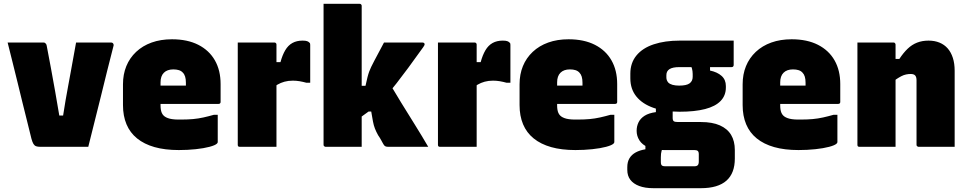

<svg xmlns="http://www.w3.org/2000/svg" viewBox="-20 -770 5070 1007"><path d="M208 -547Q213 -547 216 -545Q219 -543 221.5 -539.5Q224 -536 225 -530Q236 -473 247 -413.5Q258 -354 269 -292Q280 -230 291 -164H311Q317 -205 324 -244.5Q331 -284 338 -322Q345 -360 352 -398Q359 -436 365.5 -472.5Q372 -509 379 -547Q425 -547 471 -547Q517 -547 562 -547Q568 -547 571 -544.5Q574 -542 575.5 -537.5Q577 -533 575 -528Q558 -462 541.5 -396Q525 -330 509 -264Q493 -198 476 -132Q459 -66 443 0Q376 0 310.5 0Q245 0 191 0Q178 0 169.5 -3Q161 -6 155.5 -15Q150 -24 145 -42Q134 -87 122 -135Q110 -183 97.5 -233.5Q85 -284 72.5 -336Q60 -388 46.5 -441Q33 -494 20 -547Q67 -547 114 -547Q161 -547 208 -547Z M882 -564Q963 -564 1020 -535Q1077 -506 1107 -453.5Q1137 -401 1137 -329V-235Q1137 -232 1135.5 -229.5Q1134 -227 1132 -226Q1130 -225 1126 -225H895Q880 -225 865.5 -225Q851 -225 837 -225H778V-321H955Q955 -325 955 -327.5Q955 -330 955 -336Q955 -355 951 -368Q947 -381 939 -389Q931 -398 918.5 -402Q906 -406 889 -406Q857 -406 839.5 -388.5Q822 -371 822 -338V-217Q822 -206 823.5 -196Q825 -186 828.5 -178Q832 -170 838 -164Q849 -153 870.5 -147.5Q892 -142 933 -143Q965 -143 992.5 -145.5Q1020 -148 1047 -154Q1074 -160 1102 -168H1122Q1122 -132 1122 -96.5Q1122 -61 1122 -25Q1122 -23 1121 -21Q1120 -19 1118 -17Q1109 -8 1079 0Q1049 8 1006.5 12.5Q964 17 918 17Q845 17 790.5 1.5Q736 -14 699 -44Q662 -74 643.5 -118Q625 -162 625 -219V-328Q625 -380 642.5 -423Q660 -466 694 -498Q728 -530 775.5 -547Q823 -564 882 -564Z M1403 -444H1451Q1461 -481 1476 -506.5Q1491 -532 1513.5 -544.5Q1536 -557 1567 -557Q1583 -557 1591 -554Q1599 -551 1602 -547Q1605 -545 1606 -542.5Q1607 -540 1607 -535Q1607 -528 1607 -504.5Q1607 -481 1607 -450Q1607 -419 1607 -388.5Q1607 -358 1607 -336H1587Q1569 -341 1551.5 -344Q1534 -347 1516 -347Q1492 -347 1472 -341.5Q1452 -336 1435 -326Q1418 -316 1403 -302ZM1430 0Q1404 0 1369 0Q1334 0 1299 0Q1264 0 1238 0Q1235 0 1233 -0.5Q1231 -1 1229.5 -2.5Q1228 -4 1227.5 -6Q1227 -8 1227 -11Q1227 -29 1227 -65.5Q1227 -102 1227 -149.5Q1227 -197 1227 -249.5Q1227 -302 1227 -353.5Q1227 -405 1227 -449Q1227 -476 1227 -501Q1227 -526 1227 -547Q1256 -547 1291.5 -547Q1327 -547 1361.5 -547Q1396 -547 1419 -547Q1423 -547 1425 -545.5Q1427 -544 1428.5 -542Q1430 -540 1430 -536Q1430 -482 1430 -428.5Q1430 -375 1430 -321.5Q1430 -268 1430 -214.5Q1430 -161 1430 -107.5Q1430 -54 1430 0Z M1877 0Q1850 0 1816 0Q1782 0 1748 0Q1714 0 1688 0Q1685 0 1682.5 -1.5Q1680 -3 1678.5 -5Q1677 -7 1677 -11Q1677 -91 1677 -171Q1677 -251 1677 -331.5Q1677 -412 1677 -492Q1677 -572 1677 -652Q1677 -679 1677 -704Q1677 -729 1677 -750Q1706 -750 1740.5 -750Q1775 -750 1808.5 -750Q1842 -750 1866 -750Q1870 -750 1872 -748.5Q1874 -747 1875.5 -745Q1877 -743 1877 -739Q1877 -647 1877 -560Q1877 -473 1877 -385.5Q1877 -298 1877 -203Q1877 -108 1877 0ZM2016 0Q2007 0 2001.5 -2.5Q1996 -5 1992 -12Q1990 -15 1987 -20.5Q1984 -26 1980.5 -32.5Q1977 -39 1972.5 -46.5Q1968 -54 1963 -61Q1953 -79 1946.5 -95.5Q1940 -112 1936 -133.5Q1932 -155 1927 -185H1884L2011 -353Q2047 -292 2083 -233.5Q2119 -175 2155 -117.5Q2191 -60 2226 0Q2202 0 2168.5 0Q2135 0 2096 0Q2057 0 2016 0ZM1855 -320H1897Q1903 -348 1907.5 -365.5Q1912 -383 1916.5 -395Q1921 -407 1927 -419.5Q1933 -432 1943 -451Q1952 -468 1960 -483Q1968 -498 1976.5 -514Q1985 -530 1994 -547H2196Q2199 -547 2201.5 -546Q2204 -545 2205.5 -543Q2207 -541 2207 -539Q2207 -535 2205.5 -532Q2204 -529 2200 -523Q2155 -460 2121 -414Q2087 -368 2060 -333.5Q2033 -299 2010 -273.5Q1987 -248 1964 -227Q1941 -206 1914.5 -186Q1888 -166 1855 -143Z M2453 -444H2501Q2511 -481 2526 -506.5Q2541 -532 2563.5 -544.5Q2586 -557 2617 -557Q2633 -557 2641 -554Q2649 -551 2652 -547Q2655 -545 2656 -542.5Q2657 -540 2657 -535Q2657 -528 2657 -504.5Q2657 -481 2657 -450Q2657 -419 2657 -388.5Q2657 -358 2657 -336H2637Q2619 -341 2601.5 -344Q2584 -347 2566 -347Q2542 -347 2522 -341.5Q2502 -336 2485 -326Q2468 -316 2453 -302ZM2480 0Q2454 0 2419 0Q2384 0 2349 0Q2314 0 2288 0Q2285 0 2283 -0.5Q2281 -1 2279.5 -2.5Q2278 -4 2277.5 -6Q2277 -8 2277 -11Q2277 -29 2277 -65.5Q2277 -102 2277 -149.5Q2277 -197 2277 -249.5Q2277 -302 2277 -353.5Q2277 -405 2277 -449Q2277 -476 2277 -501Q2277 -526 2277 -547Q2306 -547 2341.5 -547Q2377 -547 2411.5 -547Q2446 -547 2469 -547Q2473 -547 2475 -545.5Q2477 -544 2478.5 -542Q2480 -540 2480 -536Q2480 -482 2480 -428.5Q2480 -375 2480 -321.5Q2480 -268 2480 -214.5Q2480 -161 2480 -107.5Q2480 -54 2480 0Z M2962 -564Q3043 -564 3100 -535Q3157 -506 3187 -453.5Q3217 -401 3217 -329V-235Q3217 -232 3215.5 -229.5Q3214 -227 3212 -226Q3210 -225 3206 -225H2975Q2960 -225 2945.5 -225Q2931 -225 2917 -225H2858V-321H3035Q3035 -325 3035 -327.5Q3035 -330 3035 -336Q3035 -355 3031 -368Q3027 -381 3019 -389Q3011 -398 2998.5 -402Q2986 -406 2969 -406Q2937 -406 2919.5 -388.5Q2902 -371 2902 -338V-217Q2902 -206 2903.5 -196Q2905 -186 2908.5 -178Q2912 -170 2918 -164Q2929 -153 2950.5 -147.5Q2972 -142 3013 -143Q3045 -143 3072.5 -145.5Q3100 -148 3127 -154Q3154 -160 3182 -168H3202Q3202 -132 3202 -96.5Q3202 -61 3202 -25Q3202 -23 3201 -21Q3200 -19 3198 -17Q3189 -8 3159 0Q3129 8 3086.5 12.5Q3044 17 2998 17Q2925 17 2870.5 1.5Q2816 -14 2779 -44Q2742 -74 2723.5 -118Q2705 -162 2705 -219V-328Q2705 -380 2722.5 -423Q2740 -466 2774 -498Q2808 -530 2855.5 -547Q2903 -564 2962 -564Z M3319 -84Q3319 -108 3329 -128.5Q3339 -149 3361 -163Q3383 -177 3420 -182V-218L3508 -195Q3508 -183 3508 -172.5Q3508 -162 3508 -152Q3508 -139 3513.5 -134.5Q3519 -130 3536 -130H3656Q3716 -130 3755.5 -112.5Q3795 -95 3814.5 -62.5Q3834 -30 3834 17V62Q3834 100 3823 129Q3812 158 3790 177.5Q3768 197 3734.5 207Q3701 217 3656 217H3407Q3363 217 3332.5 205.5Q3302 194 3286 173Q3270 152 3270 121V107Q3270 79 3281.5 60Q3293 41 3314 29.5Q3335 18 3365 13V-21L3456 7Q3452 14 3450 21Q3448 28 3447 36Q3446 44 3446 55V80Q3446 88 3448 93Q3450 98 3455 100Q3460 102 3468 102H3623Q3629 102 3633 100.5Q3637 99 3640 96Q3642 94 3643.5 89Q3645 84 3645 77V39Q3645 26 3639.5 21.5Q3634 17 3622 17H3462Q3411 17 3379.5 3Q3348 -11 3333.5 -34Q3319 -57 3319 -84ZM3605 -423 3704 -426V-400Q3742 -392 3764.5 -372Q3787 -352 3787 -319V-311Q3787 -269 3759.5 -240.5Q3732 -212 3678 -198Q3624 -184 3544 -184Q3465 -184 3407 -204.5Q3349 -225 3317.5 -264Q3286 -303 3286 -359V-384Q3286 -440 3318 -479Q3350 -518 3408.5 -537.5Q3467 -557 3545 -557Q3616 -557 3687 -557Q3758 -557 3828 -557Q3828 -525 3828 -493.5Q3828 -462 3828 -429Q3828 -425 3825.5 -421.5Q3823 -418 3817 -418Q3777 -418 3731.5 -418Q3686 -418 3638.5 -418Q3591 -418 3543 -418Q3508 -418 3491.5 -407.5Q3475 -397 3475 -376V-364Q3475 -356 3477.5 -349.5Q3480 -343 3485 -337Q3493 -329 3507.5 -325Q3522 -321 3542 -321Q3581 -321 3597 -333Q3613 -345 3613 -367V-382Q3613 -390 3612 -396.5Q3611 -403 3609.5 -409.5Q3608 -416 3605 -423Z M4132 -564Q4213 -564 4270 -535Q4327 -506 4357 -453.5Q4387 -401 4387 -329V-235Q4387 -232 4385.5 -229.5Q4384 -227 4382 -226Q4380 -225 4376 -225H4145Q4130 -225 4115.5 -225Q4101 -225 4087 -225H4028V-321H4205Q4205 -325 4205 -327.5Q4205 -330 4205 -336Q4205 -355 4201 -368Q4197 -381 4189 -389Q4181 -398 4168.5 -402Q4156 -406 4139 -406Q4107 -406 4089.5 -388.5Q4072 -371 4072 -338V-217Q4072 -206 4073.5 -196Q4075 -186 4078.5 -178Q4082 -170 4088 -164Q4099 -153 4120.5 -147.5Q4142 -142 4183 -143Q4215 -143 4242.5 -145.5Q4270 -148 4297 -154Q4324 -160 4352 -168H4372Q4372 -132 4372 -96.5Q4372 -61 4372 -25Q4372 -23 4371 -21Q4370 -19 4368 -17Q4359 -8 4329 0Q4299 8 4256.5 12.5Q4214 17 4168 17Q4095 17 4040.5 1.5Q3986 -14 3949 -44Q3912 -74 3893.5 -118Q3875 -162 3875 -219V-328Q3875 -380 3892.5 -423Q3910 -466 3944 -498Q3978 -530 4025.5 -547Q4073 -564 4132 -564Z M4987 0Q4939 0 4892.5 0Q4846 0 4798 0Q4795 0 4792.5 -1.5Q4790 -3 4788.5 -5Q4787 -7 4787 -11Q4787 -67 4787 -123.5Q4787 -180 4787 -236.5Q4787 -293 4787 -349Q4787 -366 4780 -374Q4773 -382 4756 -382Q4745 -382 4732.5 -379.5Q4720 -377 4707.5 -370.5Q4695 -364 4681.5 -355Q4668 -346 4655 -332V-461H4697Q4718 -493 4740.5 -514.5Q4763 -536 4790 -546.5Q4817 -557 4850 -557Q4882 -557 4907.5 -546.5Q4933 -536 4950.5 -516Q4968 -496 4977.5 -466.5Q4987 -437 4987 -399Q4987 -347 4987 -297Q4987 -247 4987 -197.5Q4987 -148 4987 -98Q4987 -74 4987 -49.5Q4987 -25 4987 0ZM4677 0Q4650 0 4616 0Q4582 0 4548 0Q4514 0 4488 0Q4485 0 4483 -0.5Q4481 -1 4479.5 -2.5Q4478 -4 4477.5 -6Q4477 -8 4477 -11Q4477 -66 4477 -120.5Q4477 -175 4477 -230Q4477 -285 4477 -339.5Q4477 -394 4477 -449Q4477 -476 4477 -501Q4477 -526 4477 -547Q4506 -547 4540.5 -547Q4575 -547 4608.5 -547Q4642 -547 4666 -547Q4670 -547 4672 -545.5Q4674 -544 4675.5 -541.5Q4677 -539 4677 -535Q4677 -447 4677 -357.5Q4677 -268 4677 -178.5Q4677 -89 4677 0Z"/></svg>

Font: Recursive Black
Style: Regular
Weight: 900
Version: Version 1.085